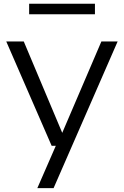

<svg xmlns="http://www.w3.org/2000/svg" viewBox="-20 -758 644 998"><path d="M248.5 0 12.5 -542.5H103.5L303.5 -67.5L507 -542.5H591.5L258.5 220H174L270 0ZM131.5 -684V-738.5H473.5V-684Z"/></svg>

Font: Encode Sans Exp
Style: Regular
Weight: 400
Width: 7
Designer: Multiple Designers
Foundry: Impallari Type
Version: Version 3.002; ttfautohint (v1.8.3) -l 8 -r 50 -G 200 -x 14 